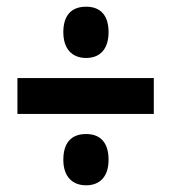

<svg xmlns="http://www.w3.org/2000/svg" viewBox="-20 -639 513 573"><path d="M237 -466C279 -466 304 -493 304 -543C304 -592 281 -619 237 -619C192 -619 169 -592 169 -543C169 -493 195 -466 237 -466ZM32 -299H439V-406H32ZM237 -86C279 -86 304 -113 304 -162C304 -212 281 -239 237 -239C192 -239 169 -212 169 -162C169 -113 195 -86 237 -86Z"/></svg>

Font: Noto Sans Hebrew ExtraCondensed
Style: Bold
Weight: 700
Width: 2
Designer: Monotype Design Team
Foundry: Monotype Imaging Inc.
Version: Version 2.004